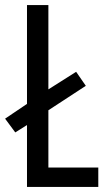

<svg xmlns="http://www.w3.org/2000/svg" viewBox="-27 -734 426 754"><path d="M79 0V-243L33 -214L-7 -268L79 -326V-714H163V-383L272 -452L310 -397L163 -301V-76H359V0Z"/></svg>

Font: Noto Sans Hebrew ExtraCondensed
Style: Regular
Weight: 400
Width: 2
Designer: Monotype Design Team
Foundry: Monotype Imaging Inc.
Version: Version 2.004; ttfautohint (v1.8.4.7-5d5b)